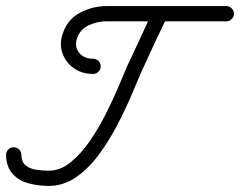

<svg xmlns="http://www.w3.org/2000/svg" viewBox="-45 -586 789 631"><path d="M458 -552Q463 -561 472.5 -564.5Q482 -568 492 -564Q501 -559 504.5 -549.5Q508 -540 504 -530Q483 -487 463 -444Q443 -401 423 -357Q423 -357 423 -358Q423 -358 423 -358Q408 -322 387 -273Q366 -224 339 -172.5Q312 -121 278.5 -76Q245 -31 204 -3Q163 25 115 25Q115 25 115 25Q115 25 115 25Q81 25 49 16.5Q17 8 -3.5 -14.5Q-24 -37 -25 -76Q-25 -76 -25 -76Q-25 -76 -25 -76Q-25 -87 -18 -94.5Q-11 -102 -1 -102Q10 -102 17.5 -95Q25 -88 25 -78Q26 -53 40 -42Q54 -31 75 -28Q96 -25 115 -25Q115 -25 115 -25Q115 -25 115 -25Q153 -25 187 -52.5Q221 -80 250.5 -123Q280 -166 304 -214Q328 -262 346.5 -306Q365 -350 377 -378Q377 -378 378 -378Q378 -379 378 -379Q398 -422 418 -465Q438 -508 458 -552Q458 -552 458 -552Q458 -552 458 -552ZM286 -368Q286 -358 278.5 -350.5Q271 -343 261 -343Q223 -343 196 -363Q169 -383 159 -415Q149 -447 164 -483Q180 -525 220.5 -545.5Q261 -566 304 -566Q403 -566 501.5 -566Q600 -566 699 -566Q699 -566 699 -566Q699 -566 699 -566Q709 -566 716.5 -558.5Q724 -551 724 -541Q724 -531 716.5 -523.5Q709 -516 699 -516Q600 -516 501.5 -516Q403 -516 304 -516Q277 -516 249 -504Q221 -492 210 -465Q198 -435 214 -414Q230 -393 261 -393Q271 -393 278.5 -385.5Q286 -378 286 -368Z"/></svg>

Font: FRB American Cursive Semibold
Style: Italic
Weight: 600
Italic angle: -25°
Version: Version 2.0;Modular Font Editor K font №1